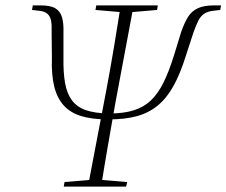

<svg xmlns="http://www.w3.org/2000/svg" viewBox="-20 -694 842 714"><path d="M381 -250Q322 -250 281.5 -262.5Q241 -275 216.5 -302.5Q192 -330 181.5 -373Q171 -416 173 -478L172 -574Q173 -600 170 -616.5Q167 -633 156.5 -642.5Q146 -652 125 -654L99 -657L102 -674H130Q168 -674 186 -663Q204 -652 210.5 -630Q217 -608 216 -574V-480Q215 -424 222 -385Q229 -346 247.5 -321Q266 -296 299 -284.5Q332 -273 383 -272ZM385 -250 387 -272Q439 -272 476.5 -283.5Q514 -295 540.5 -320Q567 -345 587.5 -386Q608 -427 627 -488L654 -576Q666 -610 679.5 -631.5Q693 -653 716 -663.5Q739 -674 776 -674H802L799 -657L774 -654Q753 -652 739.5 -643Q726 -634 717.5 -617Q709 -600 700 -575L671 -486Q650 -419 625 -374Q600 -329 566.5 -301.5Q533 -274 489 -262Q445 -250 385 -250ZM217 0 220 -17 326 -26H345L453 -17L449 0ZM307 0 376 -362Q391 -442 404 -520Q417 -598 429 -674H477L409 -311Q395 -231 381.5 -153.5Q368 -76 356 0ZM335 -657 338 -674H567L564 -657L459 -648H440Z"/></svg>

Font: Source Serif 4 48pt Light
Style: Italic
Weight: 300
Italic angle: -12°
Designer: Frank Grießhammer
Foundry: Adobe Systems Incorporated
Version: Version 4.004;hotconv 1.0.116;makeotfexe 2.5.65601